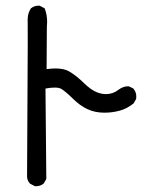

<svg xmlns="http://www.w3.org/2000/svg" viewBox="-20 -618 540 672"><path d="M74.7 1Q77.1 -389.6 77.1 -463.4Q77.1 -537.1 76.9 -541.3Q76.7 -545.4 76.7 -549.6Q76.7 -553.7 77.6 -560.5Q79.6 -575.2 87.9 -588.4Q99.6 -598.1 114.3 -598.1Q115.7 -598.1 118.7 -598.1L136.2 -588.9Q145 -566.9 145 -541.5Q145 -532.7 144 -522.9L143.1 -376Q160.2 -378.4 174.3 -378.4Q205.1 -378.4 222.7 -367.7Q247.6 -353 273.9 -327.1Q298.8 -302.7 320.8 -294.4Q336.9 -288.6 351.1 -288.6Q375 -288.6 394.5 -303.7Q411.1 -315.9 427.2 -315.9Q428.7 -315.9 431.2 -315.9L446.8 -308.1L447.3 -307.1Q457 -295.9 457 -280.8Q457 -272.9 456.1 -271L447.8 -256.3Q424.3 -237.3 398.4 -230.5Q372.6 -223.6 345.2 -223.6Q312.5 -223.6 285.2 -236.3Q259.8 -248.5 235.8 -272Q213.4 -294.4 195.8 -306.2Q187 -311.5 172.1 -311.5Q157.2 -311.5 139.2 -308.1L142.1 8.3L133.3 23.9Q122.1 33.7 106.4 33.7Q105 33.7 102.1 33.7L85.4 24.9Q75.7 15.1 74.7 1Z"/></svg>

Font: Bakudai
Style: Medium
Weight: 500
Version: Version 1.48